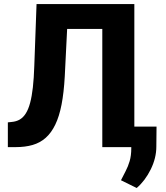

<svg xmlns="http://www.w3.org/2000/svg" viewBox="-20 -731 826 954"><path d="M537.1 -710.9V-587.4H176.8V-710.9ZM647.5 -710.9V0H488.3V-710.9ZM161.6 -710.9H319.8L301.8 -351.6Q297.4 -271 285.9 -211.7Q274.4 -152.3 254.6 -111.6Q234.9 -70.8 207 -46.1Q179.2 -21.5 142.1 -10.7Q105 0 57.6 0H19V-123L37.6 -125Q61 -127 78.4 -137.2Q95.7 -147.5 108.4 -167.7Q121.1 -188 129.6 -219.7Q138.2 -251.5 143.3 -296.9Q148.4 -342.3 150.4 -403.3ZM757.8 -102.1 756.8 -2.4Q756.8 54.2 729 110.6Q701.2 167 659.2 203.1L581.1 164.6Q592.3 142.1 604.2 119.4Q616.2 96.7 624.3 69.3Q632.3 42 632.3 5.4V-102.1Z"/></svg>

Font: Roboto ExtraBold
Style: Regular
Weight: 800
Designer: Christian Robertson
Foundry: Google
Version: Version 3.009; 2024